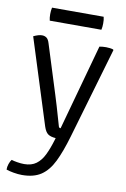

<svg xmlns="http://www.w3.org/2000/svg" viewBox="-95 -700 641 974"><g transform="rotate(10 226.0 -213.0)"><path d="M299 -17Q275.5 63.5 250 115.5Q224.5 167.5 186.8 192.8Q149 218 89 218Q69 218 45 213.8Q21 209.5 7.5 204.5Q7 191 12.2 175.5Q17.5 160 24.5 151.5Q34.5 155 53.8 158.2Q73 161.5 90 161.5Q128 161.5 152.2 143.5Q176.5 125.5 192.5 92.5Q208.5 59.5 222 14.5L225 4Q199.5 2.5 185.5 -7.2Q171.5 -17 162.5 -44.5L23 -485Q37 -491.5 47.5 -494.5Q58 -497.5 67 -497.5Q80 -497.5 90 -490.5Q100 -483.5 106 -463L185 -212Q193.5 -185.5 201.8 -157.2Q210 -129 217.5 -103Q225 -77 231 -56.5Q233 -49.5 241 -49.5L363 -491.5Q370.5 -493 379.5 -493.8Q388.5 -494.5 397.5 -494.5Q407.5 -494.5 417 -493.2Q426.5 -492 434 -489.5L436 -486ZM92 -577.5Q88.5 -592 88.5 -610Q88.5 -628.5 92 -644.5H358Q360 -636.5 360.8 -628.8Q361.5 -621 361.5 -610Q361.5 -592 358 -577.5Z"/></g></svg>

Font: Signika
Style: Regular
Weight: 300
Designer: Anna Giedry
Foundry: Anna Giedry
Version: Version 2.000